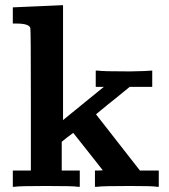

<svg xmlns="http://www.w3.org/2000/svg" viewBox="-20 -714 647 734"><path d="M32 -686Q33 -686 123.5 -690Q214 -694 215 -694H221V-255Q325 -339 377 -382H346V-444H355Q370 -441 476 -441Q483 -441 496 -441.5Q509 -442 516 -442Q523 -442 533.5 -442.5Q544 -443 549.5 -443.5Q555 -444 556 -444H562V-382H476L417 -334Q405 -325 347 -277Q403 -206 515 -62H587V0H579Q567 -3 476 -3Q370 -3 352 0H343V-62H358L373 -63L317 -134L260 -206L237 -189L216 -172V-62H285V0H277Q264 -3 157 -3Q51 -3 37 0H29V-62H98V-332Q98 -602 96 -607Q91 -624 42 -624H29V-686Z"/></svg>

Font: KaTeX_Main
Style: Bold
Weight: 700
Version: Version 1.1; ttfautohint (v1.3)